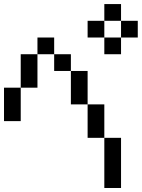

<svg xmlns="http://www.w3.org/2000/svg" viewBox="-20 -937 707 957"><path d="M0 -333.3V-500H83.3V-333.3ZM166.7 -500H83.3V-666.7H166.7ZM166.7 -666.7V-750H250V-666.7ZM333.3 -416.7V-583.3H416.7V-416.7ZM333.3 -583.3H250V-666.7H333.3ZM500 0V-250H583.3V0ZM500 -250H416.7V-416.7H500ZM500 -833.3V-750H416.7V-833.3ZM500 -750H583.3V-666.7H500ZM500 -916.7H583.3V-833.3H500ZM666.7 -833.3V-750H583.3V-833.3Z"/></svg>

Font: Galmuri11 Condensed
Style: Regular
Weight: 400
Width: 3
Designer: Lee Minseo (quiple)
Version: Version 2.399;hotconv 1.1.1;makeotfexe 2.6.0 DEVELOPMENT